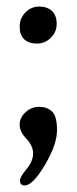

<svg xmlns="http://www.w3.org/2000/svg" viewBox="-20 -433 234 586"><path d="M92.5 -300Q68 -300 54 -313Q40 -326 40 -351.5Q40 -377 57.5 -395Q75 -413 99.5 -413Q124 -413 138.5 -399.5Q153 -386 153 -360.5Q153 -335 135 -317.5Q117 -300 92.5 -300ZM55 133Q41 133 41 118Q41 107 61 83Q81 59 81 35.5Q81 12 60.5 -9.5Q40 -31 40 -52.5Q40 -74 58 -90.5Q76 -107 99.5 -107Q123 -107 138.5 -93Q154 -79 154 -35.5Q154 8 117 70.5Q80 133 55 133Z"/></svg>

Font: Macondo Swash Caps
Style: Regular
Weight: 400
Designer: John Vargas Beltran
Foundry: John Vargas Beltran
Version: Version 2.001